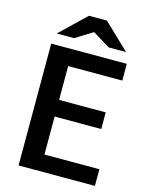

<svg xmlns="http://www.w3.org/2000/svg" viewBox="-133 -1000 836 1082"><g transform="rotate(15 284.5 -458.5)"><path d="M480.5 -416V-318.8H208.5V-97.2H528.8V0H83.5V-710.9H524.4V-613.3H208.5V-416ZM353 -917.5 503.4 -773.9H401.9L300.3 -835.9L199.7 -773.9H98.6L248.5 -917.5Z"/></g></svg>

Font: Ufes Sans SemiBold
Style: Regular
Weight: 600
Designer: Ricardo Esteves & Filipe Motta
Foundry: ProDesignUfes - Ricardo Esteves, Filipe Motta (This is a derivative work, based on Roboto family, by Christian Robertson
Version: Version 2.0